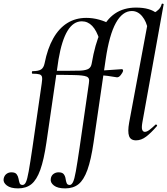

<svg xmlns="http://www.w3.org/2000/svg" viewBox="-137 -768 927 1063"><path d="M-37 275Q-78 275 -99 259Q-120 243 -117 223Q-114 205 -102 195.5Q-90 186 -74 186Q-53 186 -45 196.5Q-37 207 -34.5 221Q-32 235 -28.5 245.5Q-25 256 -12 256Q-1 256 6.5 240.5Q14 225 22 180Q30 135 43 47L94 -306Q98 -331 95.5 -342Q93 -353 81 -356.5Q69 -360 43 -360Q39 -360 39.5 -367Q40 -374 43 -374Q76 -374 90.5 -383.5Q105 -393 110 -418Q126 -499 157.5 -555Q189 -611 235 -640Q281 -669 341 -669Q377 -669 412.5 -659Q448 -649 471 -635L414 -547Q398 -599 373.5 -624.5Q349 -650 316 -650Q269 -650 237 -597.5Q205 -545 187 -439L120 21Q106 117 86 172.5Q66 228 37 251.5Q8 275 -37 275ZM355 -306Q358 -323 355 -331.5Q352 -340 342.5 -344Q333 -348 315 -350Q299 -352 270 -352.5Q241 -353 205.5 -353.5Q170 -354 135 -354L136 -376Q190 -376 236.5 -376Q283 -376 309 -377Q341 -379 354.5 -388Q368 -397 371 -418L385 -367ZM224 275Q182 275 161.5 259Q141 243 144 223Q146 205 158.5 195.5Q171 186 187 186Q208 186 216 196.5Q224 207 226 221Q228 235 232 245.5Q236 256 249 256Q259 256 267 240.5Q275 225 283 180Q291 135 304 47L355 -306Q359 -331 356.5 -342Q354 -353 342 -356.5Q330 -360 303 -360Q299 -360 300 -367Q301 -374 304 -374Q337 -374 352 -383.5Q367 -393 371 -418Q389 -524 420 -592Q451 -660 499.5 -693Q548 -726 616 -726Q656 -726 685 -717.5Q714 -709 729 -695L682 -604Q674 -649 650 -678Q626 -707 593 -707Q541 -707 504.5 -641Q468 -575 448 -439L381 21Q367 117 347 172.5Q327 228 298 251.5Q269 275 224 275ZM510 -340Q487 -344 458 -348Q429 -352 395 -352L397 -377Q431 -377 471.5 -380.5Q512 -384 537 -385Q542 -385 543.5 -381.5Q545 -378 544 -374Q542 -366 531.5 -352.5Q521 -339 510 -340ZM616 9Q586 9 577.5 -15Q569 -39 578 -89L690 -690Q700 -690 714.5 -696.5Q729 -703 741.5 -715.5Q754 -728 758 -745Q759 -749 764.5 -747.5Q770 -746 769 -744L651 -89Q646 -60 650.5 -49Q655 -38 665 -38Q676 -38 690.5 -49Q705 -60 723 -77Q726 -81 730.5 -77Q735 -73 731 -69Q699 -32 672 -11.5Q645 9 616 9Z"/></svg>

Font: Cormorant SemiBold
Style: Italic
Weight: 600
Italic angle: -10°
Designer: Christian Thalmann (Catharsis Fonts)
Foundry: Catharsis Fonts
Version: Version 4.000